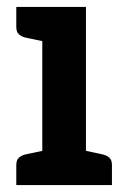

<svg xmlns="http://www.w3.org/2000/svg" viewBox="-20 -534 360 554"><path d="M102 0V-514H228V0ZM27 0V-58Q27 -72 34.5 -79Q42 -86 56 -89L113 -101L126 0ZM204 0 217 -101 274 -89Q288 -86 295.5 -79Q303 -72 303 -58V0ZM126 -514 113 -413 56 -425Q42 -428 34.5 -435Q27 -442 27 -456V-514Z"/></svg>

Font: Aleo
Style: Bold
Weight: 700
Designer: Alessio Laiso
Foundry: Alessio Laiso
Version: Version 2.001;gftools[0.9.29]